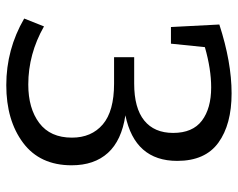

<svg xmlns="http://www.w3.org/2000/svg" viewBox="-93 -655 757 611"><g transform="rotate(90 285.5 -349.5)"><path d="M506 -199Q506 -98 434.5 -44.5Q363 9 251 9Q137 9 39 -48L64 -111Q152 -61 249 -61Q325 -61 371.5 -96Q418 -131 418 -200Q418 -262 376 -298Q334 -334 246 -334H162V-398H246Q324 -398 363.5 -430Q403 -462 403 -522Q403 -584 364 -613.5Q325 -643 258 -643Q200 -643 130 -623L119 -515H66L58 -669Q178 -708 277 -708Q376 -708 434 -666Q492 -624 492 -535Q492 -400 347 -370Q427 -358 466.5 -314.5Q506 -271 506 -199Z"/></g></svg>

Font: Bitter Pro
Style: Regular
Weight: 400
Designer: Sol Matas, and Bitter project Authors
Foundry: Sol Matas
Version: Version 1.010